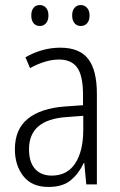

<svg xmlns="http://www.w3.org/2000/svg" viewBox="-20 -731 475 761"><path d="M219 -542Q295 -542 329.5 -497.5Q364 -453 364 -359V0H322L314 -85H312Q293 -44 261 -17Q229 10 172 10Q106 10 72.5 -33Q39 -76 39 -139Q39 -219 90.5 -260.5Q142 -302 238 -309L309 -314V-355Q309 -431 286 -463Q263 -495 214 -495Q161 -495 99 -461L81 -504Q112 -522 147 -532Q182 -542 219 -542ZM244 -267Q95 -257 95 -140Q95 -88 119 -61.5Q143 -35 185 -35Q247 -35 278.5 -84Q310 -133 310 -216V-272ZM104 -670Q104 -689 113 -700Q122 -711 138 -711Q153 -711 162.5 -700Q172 -689 172 -670Q172 -650 162.5 -639Q153 -628 138 -628Q122 -628 113 -639Q104 -650 104 -670ZM266 -670Q266 -689 275.5 -700Q285 -711 300 -711Q315 -711 325 -700Q335 -689 335 -670Q335 -650 325.5 -639Q316 -628 300 -628Q285 -628 275.5 -639Q266 -650 266 -670Z"/></svg>

Font: Noto Sans Khmer Condensed Light
Style: Regular
Weight: 300
Width: 3
Designer: Danh Hong and the Monotype Design Team
Foundry: Monotype Imaging Inc.
Version: Version 2.004; ttfautohint (v1.8.4.7-5d5b)